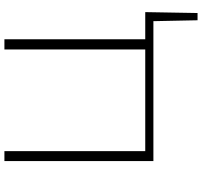

<svg xmlns="http://www.w3.org/2000/svg" viewBox="-42 -656 893 848"><g transform="rotate(-90 404.0 -231.5)"><path d="M775 -36 771 195H739L735 0H117V-658H161V-36H610V-658H655V-36Z"/></g></svg>

Font: EauTestInfant Light
Style: Regular
Weight: 300
Designer: Christian Thalmann (Catharsis Fonts)
Version: Version 0.001;PS 000.001;hotconv 1.0.88;makeotf.lib2.5.64775